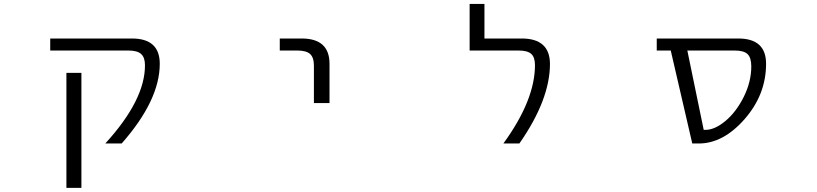

<svg xmlns="http://www.w3.org/2000/svg" viewBox="-20 -710 4040 950"><path d="M308.6 219.7V-349.6H382.8V219.7ZM632.8 -519.5Q770.5 -519.5 770.5 -394.5Q770.5 -213.9 582 0H501Q698.2 -215.8 697.3 -387.7Q697.3 -425.8 678.2 -442.9Q659.2 -460 615.2 -460H228.5V-519.5Z M1364.3 -460V-519.5H1472.7Q1610.4 -519.5 1610.4 -394.5V-200.2H1533.2V-384.8Q1533.2 -425.8 1514.2 -442.9Q1495.1 -460 1451.2 -460Z M2561.5 -519.5Q2700.2 -519.5 2701.2 -394.5Q2701.2 -216.8 2549.8 0H2470.7Q2627 -214.8 2627 -387.7Q2627 -426.8 2608.4 -443.4Q2589.8 -460 2545.9 -460H2303.7V-690.4H2377V-519.5Z M3770.5 -394.5Q3770.5 -242.2 3664.6 -121.1Q3558.6 0 3437.5 0H3405.3L3298.8 -460H3229.5V-519.5H3632.8Q3770.5 -519.5 3770.5 -394.5ZM3380.9 -460 3461.9 -67.4H3470.7Q3516.6 -67.4 3569.8 -111.8Q3623 -156.2 3660.2 -231Q3697.3 -305.7 3697.3 -381.8Q3697.3 -424.8 3678.7 -442.4Q3660.2 -460 3615.2 -460Z"/></svg>

Font: GenEi Gothic M SemiLight
Style: Regular
Weight: 350
Designer: o_tamon (Modified); [Source Han Sans]
Ryoko NISHIZUKA  (kana & ideographs); Paul D. Hunt (Latin, Greek & Cyrillic); Wenl
Version: Version 1.1a;Original Version 1.004